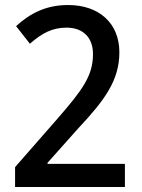

<svg xmlns="http://www.w3.org/2000/svg" viewBox="-20 -744 566 764"><path d="M477 0V-92H169V-96L292 -234C396 -345 455 -424 455 -536C455 -650 376 -724 251 -724C163 -724 100 -691 44 -640L99 -570C148 -613 189 -634 245 -634C309 -634 350 -596 350 -529C350 -442 308 -386 208 -271L40 -79V0Z"/></svg>

Font: Noto Sans Lao Looped SemiCondensed Medium
Style: Regular
Weight: 500
Width: 4
Designer: Mark Frömberg, Ben Mitchell
Foundry: The Fontpad Ltd
Version: Version 1.002